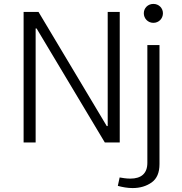

<svg xmlns="http://www.w3.org/2000/svg" viewBox="-20 -728 928 981"><path d="M714.8 -660.2C714.8 -633.3 735.8 -611.3 763.7 -611.3C791.5 -611.3 812.5 -633.3 812.5 -660.2C812.5 -687 791.5 -708 763.7 -708C735.8 -708 714.8 -687 714.8 -660.2ZM582 221.7C605 228 631.3 232.9 657.2 232.9C695.8 232.9 728 223.1 754.9 204.1C781.7 185.1 794.9 153.8 794.9 110.4V-497.6H732.9V104C732.9 159.2 700.7 184.6 646 184.6C626 184.6 604.5 181.2 591.3 178.7ZM530.3 -84H525.4L176.8 -667H100.6V0H162.1V-582.5H167L515.6 0H591.8V-667H530.3Z"/></svg>

Font: Estedad Light
Style: Regular
Weight: 300
Designer: Amin Abedi
Version: Version 7.3